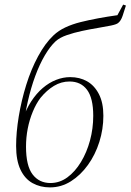

<svg xmlns="http://www.w3.org/2000/svg" viewBox="-20 -802 567 834"><path d="M197 12Q155 12 121.5 -6.5Q88 -25 69 -65Q50 -105 50 -168Q50 -227 61.5 -296.5Q73 -366 94 -433.5Q115 -501 145.5 -557.5Q176 -614 212 -648Q234 -669 264 -683Q294 -697 330 -706Q366 -715 406.5 -722.5Q447 -730 490 -736L515 -782L527 -778Q520 -755 512.5 -733Q505 -711 493 -702Q486 -696 462 -691Q438 -686 404.5 -680.5Q371 -675 336 -667.5Q301 -660 270.5 -649.5Q240 -639 222 -623Q198 -601 175 -562Q152 -523 133 -471.5Q114 -420 100.5 -360Q87 -300 80 -237L78 -282Q93 -327 115.5 -361.5Q138 -396 165.5 -419.5Q193 -443 223.5 -455Q254 -467 285 -467Q326 -467 358 -449Q390 -431 409.5 -393.5Q429 -356 429 -299Q429 -241 411.5 -185.5Q394 -130 362 -85.5Q330 -41 288 -14.5Q246 12 197 12ZM199 -7Q239 -7 272.5 -31.5Q306 -56 331.5 -98Q357 -140 371 -192Q385 -244 385 -299Q385 -376 358 -412Q331 -448 282 -448Q246 -448 214.5 -429Q183 -410 156 -377Q137 -352 122.5 -317Q108 -282 100.5 -243.5Q93 -205 93 -165Q93 -82 121.5 -44.5Q150 -7 199 -7Z"/></svg>

Font: Source Serif 4 48pt Light
Style: Italic
Weight: 300
Italic angle: -12°
Designer: Frank Grießhammer
Foundry: Adobe Systems Incorporated
Version: Version 4.004;hotconv 1.0.116;makeotfexe 2.5.65601